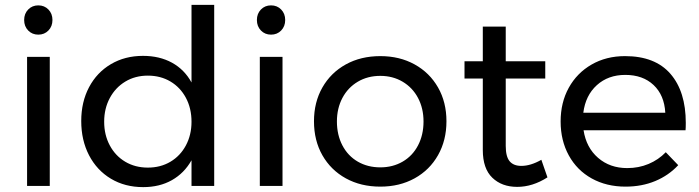

<svg xmlns="http://www.w3.org/2000/svg" viewBox="-20 -762 2867 787"><path d="M91 -529H184V0H91ZM195 -680Q195 -654 178.5 -637Q162 -620 137 -620Q112 -620 95.5 -637Q79 -654 79 -680Q79 -706 95.5 -723Q112 -740 137 -740Q162 -740 178.5 -723Q195 -706 195 -680Z M858 -742V0H765V-105Q735 -52 684.5 -23.5Q634 5 567 5Q492 5 434.5 -29.5Q377 -64 345 -125.5Q313 -187 313 -266Q313 -344 345 -404.5Q377 -465 434.5 -499Q492 -533 566 -533Q634 -533 685 -505Q736 -477 765 -424V-742ZM765 -263Q765 -318 742 -361Q719 -404 678.5 -428Q638 -452 586 -452Q534 -452 493.5 -427.5Q453 -403 430 -360Q407 -317 407 -263Q407 -209 430 -166Q453 -123 493.5 -99Q534 -75 586 -75Q638 -75 678.5 -99Q719 -123 742 -166Q765 -209 765 -263Z M1045 -529H1138V0H1045ZM1149 -680Q1149 -654 1132.5 -637Q1116 -620 1091 -620Q1066 -620 1049.5 -637Q1033 -654 1033 -680Q1033 -706 1049.5 -723Q1066 -740 1091 -740Q1116 -740 1132.5 -723Q1149 -706 1149 -680Z M1810 -265Q1810 -187 1775.5 -126Q1741 -65 1679.5 -31Q1618 3 1539 3Q1459 3 1397.5 -31Q1336 -65 1301.5 -125.5Q1267 -186 1267 -265Q1267 -343 1301.5 -403.5Q1336 -464 1397.5 -498Q1459 -532 1539 -532Q1618 -532 1679.5 -498Q1741 -464 1775.5 -403.5Q1810 -343 1810 -265ZM1361 -264Q1361 -209 1383.5 -166Q1406 -123 1446.5 -99.5Q1487 -76 1539 -76Q1590 -76 1630.5 -99.5Q1671 -123 1693.5 -166Q1716 -209 1716 -264Q1716 -318 1693.5 -360.5Q1671 -403 1630.5 -427Q1590 -451 1539 -451Q1487 -451 1446.5 -427Q1406 -403 1383.5 -360.5Q1361 -318 1361 -264Z M2224 -35Q2163 4 2100 4Q2037 4 1998 -33.5Q1959 -71 1959 -147V-440H1884V-511H1959V-653H2053V-511H2215V-440H2053V-164Q2053 -120 2069 -101Q2085 -82 2117 -82Q2155 -82 2199 -107Z M2791 -258Q2791 -238 2790 -228H2372Q2383 -157 2431.5 -115Q2480 -73 2551 -73Q2598 -73 2638.5 -90Q2679 -107 2709 -138L2760 -85Q2721 -43 2666 -20Q2611 3 2544 3Q2466 3 2405.5 -30.5Q2345 -64 2311.5 -125Q2278 -186 2278 -264Q2278 -342 2311.5 -402.5Q2345 -463 2405 -497.5Q2465 -532 2542 -532Q2665 -532 2728 -459.5Q2791 -387 2791 -258ZM2707 -300Q2703 -372 2659 -413.5Q2615 -455 2543 -455Q2473 -455 2426.5 -413Q2380 -371 2371 -300Z"/></svg>

Font: Montserrat
Style: Regular
Weight: 400
Designer: Julieta Ulanovsky
Foundry: Julieta Ulanovsky
Version: Version 6.001